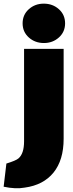

<svg xmlns="http://www.w3.org/2000/svg" viewBox="-89 -815 398 1053"><path d="M152 -579Q103 -579 69 -609.5Q35 -640 35 -687Q35 -734 69 -764.5Q103 -795 151 -795Q200 -795 234 -764.5Q268 -734 268 -687Q268 -640 234 -609.5Q200 -579 152 -579ZM260 -54Q260 63 204.5 131.5Q149 200 46 214Q-3 223 -69 209L-54 82Q-2 66 12 54Q43 28 43 -40V-547H260Z"/></svg>

Font: Repo
Style: ExtraBlack
Weight: 1000
Designer: Stefan Peev
Foundry: Context Ltd
Version: Version 001.000